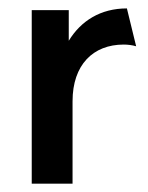

<svg xmlns="http://www.w3.org/2000/svg" viewBox="-20 -441 356 461"><path d="M56.2 0H154.2V-197.9C154.2 -285.4 203.5 -334 277.1 -334C286.8 -334 297.9 -332.6 306.9 -329.9L284.7 -420.8C221.5 -420.8 174.3 -391 145.1 -343.1V-416.7H56.2Z"/></svg>

Font: Afacad Medium
Style: Regular
Weight: 500
Designer: Kristian Moeller
Foundry: Dicotype
Version: Version 1.000